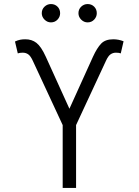

<svg xmlns="http://www.w3.org/2000/svg" viewBox="-20 -932 687 952"><path d="M290.8 0V-311.8L142.8 -630.3Q131.7 -654.5 120 -662.6Q108.3 -670.8 92.7 -670.8Q77.8 -670.8 68.2 -667.3L54.3 -726.2Q68.2 -732.6 79.7 -734.9Q91.3 -737.2 104.8 -737.2Q137.4 -737.6 160.9 -719.3Q184.3 -701 207 -650.9L324.2 -392.8L441.1 -650.9Q460.9 -694.2 481.5 -715.7Q502.1 -737.2 541.5 -737.2Q568.2 -737.2 592.7 -727.3L578.8 -667.3Q570.7 -670.8 555 -670.8Q539.8 -670.8 528.1 -662.6Q516.3 -654.5 505.3 -630.3L357.2 -311.8V0ZM232.6 -821Q214.5 -821 200.8 -834.7Q187.1 -848.4 187.1 -866.5Q187.1 -886 200.8 -899Q214.5 -911.9 232.6 -911.9Q252.1 -911.9 265.1 -899Q278.1 -886 278.1 -866.5Q278.1 -848.4 265.1 -834.7Q252.1 -821 232.6 -821ZM414.4 -821Q396.3 -821 382.6 -834.7Q369 -848.4 369 -866.5Q369 -886 382.6 -899Q396.3 -911.9 414.4 -911.9Q433.9 -911.9 446.9 -899Q459.9 -886 459.9 -866.5Q459.9 -848.4 446.9 -834.7Q433.9 -821 414.4 -821Z"/></svg>

Font: Inter Zeller Light
Style: Regular
Weight: 300
Designer: Rasmus Andersson; Joe Bland
Foundry: zeller
Version: Version 3.015;git-dec3a8cb1